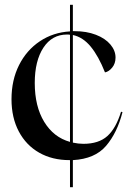

<svg xmlns="http://www.w3.org/2000/svg" viewBox="-20 -751 544 801"><path d="M272 -83H270Q198 -83 143.5 -114Q89 -145 58.5 -202.5Q28 -260 28 -337Q28 -417 59.5 -479.5Q91 -542 146.5 -579Q202 -616 272 -620V-731H284V-621H291Q341 -621 380 -606Q419 -591 440.5 -565.5Q462 -540 462 -511Q462 -486 448 -469Q434 -452 418 -449Q391 -517 358.5 -556.5Q326 -596 284 -605V-156Q307 -151 328 -151Q392 -151 428 -183.5Q464 -216 485 -285L491 -283Q469 -197 422.5 -142.5Q376 -88 284 -83V30H272ZM272 -159V-606Q268 -607 260 -607Q197 -607 161 -552Q125 -497 125 -405Q125 -307 164.5 -242.5Q204 -178 272 -159Z"/></svg>

Font: Nyght Serif
Style: Regular
Weight: 400
Designer: Maksym Kobuzan
Version: Version 0.410;July 4, 2025;FontCreator 15.0.0.2958 64-bit